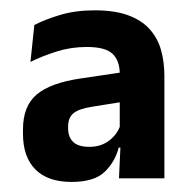

<svg xmlns="http://www.w3.org/2000/svg" viewBox="-20 -666 375 372"><path d="M210.5 -320.5 214 -395 212 -399.5V-501.5V-523Q212 -548.5 198 -561.8Q184 -575 148 -575Q117.5 -575 89.8 -566.2Q62 -557.5 39 -546L46.5 -617.5Q67.5 -628.5 97 -637.2Q126.5 -646 163.5 -646Q202 -646 228 -636.5Q254 -627 269.5 -610Q285 -593 291.8 -569.8Q298.5 -546.5 298.5 -519V-320.5ZM118.5 -313.5Q72.5 -313.5 48.5 -337.8Q24.5 -362 24.5 -407V-415Q24.5 -460.5 51.2 -483Q78 -505.5 136.5 -514L220.5 -526.5L226 -470L157 -459Q132.5 -455 122.2 -446.5Q112 -438 112 -421V-417Q112 -400.5 121.8 -391Q131.5 -381.5 153 -381.5Q176 -381.5 192 -394Q208 -406.5 213.5 -424.5L224.5 -380H210Q202.5 -351.5 182.2 -332.5Q162 -313.5 118.5 -313.5Z"/></svg>

Font: Anek Odia Medium SemiBold
Style: Regular
Weight: 600
Version: Version 1.003